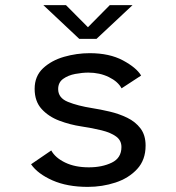

<svg xmlns="http://www.w3.org/2000/svg" viewBox="-20 -720 690 751"><path d="M323.5 11Q243 11 185.2 -14.5Q127.5 -40 101.5 -77.5L180.5 -131.5Q196 -103 234.8 -84.2Q273.5 -65.5 327.5 -65.5Q379.5 -65.5 417.2 -83.8Q455 -102 455 -145Q455 -171 434 -186.2Q413 -201.5 377.5 -210.2Q342 -219 298.5 -225.5Q254.5 -232 212.5 -247.8Q170.5 -263.5 143 -293.5Q115.5 -323.5 115.5 -372.5Q115.5 -422 148.2 -452.8Q181 -483.5 230.5 -497.8Q280 -512 331 -512Q408 -512 460.8 -483.8Q513.5 -455.5 532 -424.5L455.5 -374.5Q441.5 -401 405.8 -418.5Q370 -436 325.5 -436Q302 -436 274.2 -430.8Q246.5 -425.5 227 -411.5Q207.5 -397.5 207.5 -371.5Q207.5 -337 245.8 -321.5Q284 -306 341 -297Q373 -292 409.2 -283.5Q445.5 -275 477.5 -259.5Q509.5 -244 529.5 -217.8Q549.5 -191.5 549.5 -150.5Q549.5 -94.5 516.5 -58.8Q483.5 -23 431.8 -6Q380 11 323.5 11ZM149.5 -700H238L324 -613.5L409.5 -700H498.5L357.5 -568H290Z"/></svg>

Font: Trispace
Style: Regular
Weight: 400
Designer: Tyler Finck
Foundry: Etcetera Type Company
Version: Version 1.210; ttfautohint (v1.8.3)